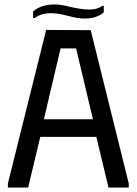

<svg xmlns="http://www.w3.org/2000/svg" viewBox="-20 -833 607 853"><path d="M15 0V-18L185 -700L383 -699L552 -18V0H462L408 -225H159L105 0ZM175 -303H393L318 -618H249ZM284 -762Q229 -777 193 -774Q157 -771 134 -753L127 -754V-782Q140 -794 160.5 -802.5Q181 -811 212 -813Q243 -815 285 -804Q340 -791 375.5 -790.5Q411 -790 434 -807H441V-778Q429 -767 408 -759Q387 -751 357 -750.5Q327 -750 284 -762Z"/></svg>

Font: Phudu
Style: Regular
Weight: 400
Version: Version 1.005;gftools[0.9.23]